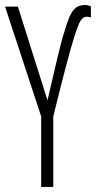

<svg xmlns="http://www.w3.org/2000/svg" viewBox="-20 -740 380 760"><path d="M190.9 0H143.1V-278.8L0 -713.9H50.8L168 -342.8Q213.9 -543.5 228.5 -593.8Q244.1 -647.5 254.9 -672.9Q265.6 -697.8 280.3 -709.5Q293.9 -720.2 316.9 -720.2Q327.6 -720.2 339.8 -714.8V-670.9Q331.1 -673.8 323.2 -673.8Q308.1 -673.8 297.9 -656.2Q288.6 -640.1 273.9 -594.2Q260.3 -551.3 238.8 -468.8Q214.8 -377 190.9 -278.8Z"/></svg>

Font: Germano
Style: Regular
Weight: 300
Width: 3
Foundry: Ascender Corporation
Version: Version 1.10; ttfautohint (v1.5)